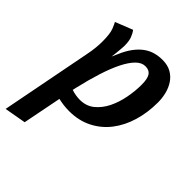

<svg xmlns="http://www.w3.org/2000/svg" viewBox="-209 -613 949 949"><g transform="rotate(45 265.0 -139.0)"><path d="M87 -252Q93 -281 95.5 -306Q98 -331 98 -351Q98 -406 88 -431Q78 -456 73 -464L164 -500Q175 -486 182.5 -466Q190 -446 190 -415Q190 -407 189 -396Q188 -385 187 -373Q186 -361 184.5 -349.5Q183 -338 182 -331L195 -360Q212 -400 232 -426.5Q252 -453 274.5 -469Q297 -485 321.5 -491.5Q346 -498 372 -498Q408 -498 433 -484Q458 -470 474 -446.5Q490 -423 497.5 -393.5Q505 -364 505 -333Q505 -262 486.5 -200Q468 -138 432 -91.5Q396 -45 343.5 -18.5Q291 8 224 8Q204 8 184.5 5.5Q165 3 148 -1L108 202L-5 222ZM222 -69Q267 -69 298 -94.5Q329 -120 348.5 -159.5Q368 -199 377 -246.5Q386 -294 386 -337Q386 -381 373.5 -398.5Q361 -416 335 -416Q309 -416 286 -393Q263 -370 242 -328Q221 -286 202.5 -228Q184 -170 168 -101L163 -79Q178 -74 193.5 -71.5Q209 -69 222 -69Z"/></g></svg>

Font: Amaranth
Style: Italic
Weight: 400
Designer: Gesine Todt
Foundry: Gesine Todt
Version: Version 1.001